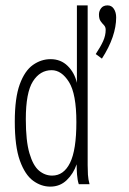

<svg xmlns="http://www.w3.org/2000/svg" viewBox="-20 -685 478 714"><path d="M167 9Q133 9 103 -13Q73 -35 54 -87.5Q35 -140 35 -233Q35 -321 53.5 -371.5Q72 -422 102.5 -443.5Q133 -465 168 -465Q206 -465 231.5 -440Q257 -415 266 -377V-665H306V-71Q306 -53 307 -35.5Q308 -18 313 0H273Q268 -15 266.5 -35.5Q265 -56 265 -74Q253 -39 228 -15Q203 9 167 9ZM380 -665Q395 -665 403.5 -652Q412 -639 412 -620Q412 -586 399 -547.5Q386 -509 359 -467L336 -484Q354 -511 363.5 -532Q373 -553 373 -574Q373 -585 366.5 -591.5Q360 -598 354 -606.5Q348 -615 348 -631Q348 -644 356 -654.5Q364 -665 380 -665ZM174 -32Q217 -32 240.5 -79.5Q264 -127 264 -231Q264 -336 236.5 -380Q209 -424 172 -424Q129 -424 102.5 -382.5Q76 -341 76 -242Q76 -161 89.5 -115Q103 -69 125 -50.5Q147 -32 174 -32Z"/></svg>

Font: Inconsolata SemiCondensed Light
Style: Regular
Weight: 300
Width: 4
Monospace: yes
Designer: Raph Levien, Cyreal, Brenton Simpson
Foundry: Raph Levien, Cyreal, Google
Version: Version 3.100; ttfautohint (v1.8.4.7-5d5b)